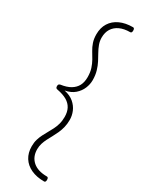

<svg xmlns="http://www.w3.org/2000/svg" viewBox="-276 -1055 903 1173"><g transform="rotate(30 176.0 -469.0)"><path d="M279 -1013Q284 -1013 287 -1009Q290 -1005 290 -995Q290 -986 287 -982Q284 -978 279 -978Q236 -978 206 -964Q176 -950 160 -924.5Q144 -899 144 -862Q144 -838 152.5 -815Q161 -792 173.5 -770Q186 -748 198 -725Q210 -702 218.5 -673Q227 -644 227 -609Q227 -580 215 -551Q203 -522 177.5 -499.5Q152 -477 110 -469Q152 -460 177.5 -438Q203 -416 215 -387.5Q227 -359 227 -329Q227 -300 221 -276Q215 -252 205.5 -231Q196 -210 185.5 -191Q175 -172 165.5 -153.5Q156 -135 150 -115.5Q144 -96 144 -75Q144 -22 179 9Q214 40 279 40Q284 40 287 44Q290 48 290 58Q290 67 287 71Q284 75 279 75Q226 75 187 57Q148 39 127 5.5Q106 -28 106 -74Q106 -101 112.5 -122.5Q119 -144 128.5 -162.5Q138 -181 148.5 -199.5Q159 -218 168.5 -236.5Q178 -255 184.5 -278Q191 -301 191 -329Q191 -364 178 -388.5Q165 -413 138.5 -428.5Q112 -444 69 -452Q63 -453 59.5 -456.5Q56 -460 56 -469Q56 -479 59.5 -482Q63 -485 69 -487Q112 -493 138.5 -509Q165 -525 178 -549.5Q191 -574 191 -609Q191 -644 182.5 -670Q174 -696 161.5 -718Q149 -740 136 -761Q123 -782 114.5 -807Q106 -832 106 -864Q106 -910 127 -943.5Q148 -977 187 -995Q226 -1013 279 -1013Z"/></g></svg>

Font: Playwrite US Modern Thin
Style: Regular
Weight: 250
Designer: Veronika Burian, José Scaglione
Foundry: TypeTogether
Version: Version 1.003